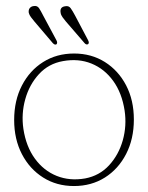

<svg xmlns="http://www.w3.org/2000/svg" viewBox="-20 -614 497 644"><path d="M228.5 -434.5Q286.5 -434.5 331.8 -406Q377 -377.5 403 -327.8Q429 -278 429 -213Q429 -148 403 -97.5Q377 -47 331.8 -18.5Q286.5 10 228 10Q170 10 124.8 -18.5Q79.5 -47 53.5 -97Q27.5 -147 27.5 -211.5Q27.5 -277 53.5 -327.2Q79.5 -377.5 124.8 -406Q170 -434.5 228.5 -434.5ZM265.5 -15.5Q313.5 -24.5 345.8 -59.5Q378 -94.5 391.8 -143.2Q405.5 -192 398 -243Q389 -302 359.8 -342.5Q330.5 -383 286.8 -400.8Q243 -418.5 191 -409Q143 -400.5 110.8 -365.5Q78.5 -330.5 64.8 -281.5Q51 -232.5 58.5 -181.5Q67.5 -122.5 97 -82Q126.5 -41.5 170.2 -24Q214 -6.5 265.5 -15.5ZM125 -561.5 169 -479.5Q174 -470.5 169.5 -465.5Q164 -462 157 -469.5L94.5 -543Q89 -549.5 83.8 -556.5Q78.5 -563.5 76.5 -571Q75 -581 79.8 -586.8Q84.5 -592.5 92 -593.5Q104.5 -596 110.8 -586.8Q117 -577.5 125 -561.5ZM232 -561.5 275 -480Q280.5 -470 275.5 -466Q269.5 -462.5 263.5 -469.5L200.5 -542.5Q195 -549 189.8 -556.2Q184.5 -563.5 183.5 -570.5Q179.5 -590.5 198.5 -593Q210.5 -595.5 217 -586.5Q223.5 -577.5 232 -561.5Z"/></svg>

Font: Fraunces 144pt S100 Thin
Style: Regular
Weight: 100
Version: Version 1.000; ttfautohint (v1.8.3)